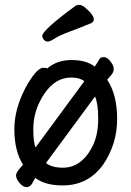

<svg xmlns="http://www.w3.org/2000/svg" viewBox="-20 -739 540 790"><path d="M238 24Q166 24 125 -7Q121 0 112.5 15.5Q104 31 89.5 31Q75 31 60.5 14Q46 -3 46 -17.5Q46 -32 75 -61Q39 -118 39 -207Q39 -289 84 -376Q103 -412 123 -436Q143 -460 157.5 -460Q172 -460 174 -457Q214 -492 274.5 -492Q335 -492 370 -465L389 -495Q393 -504 407 -504Q421 -504 434.5 -486.5Q448 -469 448 -455.5Q448 -442 437.5 -430Q427 -418 421 -411Q462 -350 462 -249Q462 -148 406 -64Q344 24 238 24ZM238 -49Q319 -49 364 -144Q384 -188 384 -250.5Q384 -313 371 -342L169 -68Q195 -49 238 -49ZM126 -132 327 -405Q307 -420 273 -420Q207 -420 162 -352.5Q117 -285 117 -208Q117 -154 126 -132ZM154 -591Q154 -615 292 -716Q298 -719 307 -719Q316 -719 330 -708Q366 -678 366 -659Q366 -650 356 -644Q310 -625 267 -609Q224 -593 205 -580.5Q186 -568 176.5 -568Q167 -568 160.5 -575.5Q154 -583 154 -591Z"/></svg>

Font: LXGW WenKai Mono TC
Style: Bold
Weight: 700
Designer: LXGW / Fontworks Inc.
Foundry: LXGW / Fontworks Inc.
Version: Version 1.330